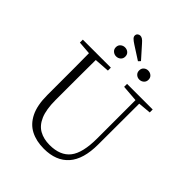

<svg xmlns="http://www.w3.org/2000/svg" viewBox="-282 -1184 1353 1353"><g transform="rotate(45 394.0 -507.5)"><path d="M329.1 -955.1Q305.7 -970.2 295.9 -980.5Q286.1 -990.7 286.1 -1002Q286.1 -1014.6 294.7 -1022.2Q303.2 -1029.8 314.9 -1029.8Q325.7 -1029.8 336.4 -1022.9Q347.2 -1016.1 361.8 -999L444.8 -905.8L430.2 -890.1ZM296.9 -805.2Q278.8 -805.2 264.4 -817.4Q250 -829.6 250 -850.1Q250 -871.1 264.4 -883.1Q278.8 -895 296.9 -895Q316.4 -895 330.3 -883.1Q344.2 -871.1 344.2 -850.1Q344.2 -829.6 330.3 -817.4Q316.4 -805.2 296.9 -805.2ZM527.8 -805.2Q509.3 -805.2 495.6 -817.4Q481.9 -829.6 481.9 -850.1Q481.9 -871.1 495.6 -883.1Q509.3 -895 527.8 -895Q546.9 -895 561 -883.1Q575.2 -871.1 575.2 -850.1Q575.2 -829.6 561 -817.4Q546.9 -805.2 527.8 -805.2ZM488.8 -693.8V-723.1H744.1V-693.8L647.9 -685.1L647 -277.8Q647 -130.4 582.8 -57.6Q518.6 15.1 397 15.1Q321.3 15.1 265.1 -13.9Q209 -43 178 -106Q147 -168.9 147 -271V-387.2Q147 -462.9 147 -537.4Q147 -611.8 146 -686L47.9 -693.8V-723.1H327.1V-693.8L213.9 -686Q213.4 -612.3 213.1 -537.8Q212.9 -463.4 212.9 -387.2V-286.1Q212.9 -192.4 236.6 -136.7Q260.3 -81.1 304 -56.6Q347.7 -32.2 407.2 -32.2Q512.7 -32.2 562.3 -95Q611.8 -157.7 611.8 -303.2V-684.1Z"/></g></svg>

Font: Source Han Serif TW ExtraLight
Style: Regular
Weight: 250
Designer: Ryoko NISHIZUKA Ë•øÂ°öÊ∂ºÂ≠ê (kana & ideographs); Frank Grie√ühammer (Latin, Greek & Cyrillic); Wenlong ZHANG Âº†ÊñáÈæô 
Foundry: Adobe
Version: Version 2.003;hotconv 1.1.1;makeotfexe 2.6.0